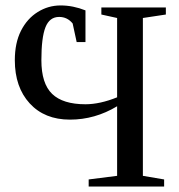

<svg xmlns="http://www.w3.org/2000/svg" viewBox="-20 -682 656 702"><path d="M580.1 0H304.2V-25.9L408.2 -39.1V-293.5Q327.1 -244.6 235.8 -244.6Q143.1 -244.6 88.6 -304Q34.2 -363.3 34.2 -461.9Q34.2 -524.9 56.6 -569.3Q79.1 -613.8 117.7 -637.9Q156.2 -662.1 201.7 -662.1Q247.1 -662.1 292.5 -644V-528.3H260.3L245.6 -596.2Q226.1 -620.1 196.3 -620.1Q161.1 -620.1 146.2 -582.3Q131.3 -544.4 131.3 -461.9Q131.3 -376.5 170.7 -338.6Q210 -300.8 292.5 -300.8Q345.2 -300.8 408.2 -326.2V-616.2L350.6 -628.9V-654.8H586.4V-628.9L502.4 -616.2V-39.1L580.1 -25.9Z"/></svg>

Font: Times New Roman
Style: Regular
Weight: 400
Designer: Steve Matteson
Foundry: Ascender Corporation
Version: Version 2.00.3